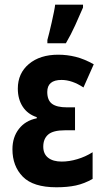

<svg xmlns="http://www.w3.org/2000/svg" viewBox="-20 -791 446 821"><path d="M300.8 -332V-233.9H257.8Q207 -233.9 186 -215.6Q165 -197.3 165 -164.1Q165 -132.8 185.8 -116.5Q206.5 -100.1 244.1 -100.1Q275.9 -100.1 310.5 -110.4Q345.2 -120.6 376 -140.1V-25.9Q340.8 -5.9 304.7 2Q268.6 9.8 221.2 9.8Q122.1 9.8 77.6 -35.4Q33.2 -80.6 33.2 -152.8Q33.2 -204.1 60.8 -239.7Q88.4 -275.4 137.2 -285.2V-290Q98.1 -302.7 77.1 -335Q56.2 -367.2 56.2 -412.1Q56.2 -477.5 103.5 -517.3Q150.9 -557.1 229 -557.1Q267.1 -557.1 304 -547.9Q340.8 -538.6 380.9 -516.1L336.9 -417Q288.1 -449.2 243.2 -449.2Q182.1 -449.2 182.1 -397.9Q182.1 -362.3 202.4 -347.2Q222.7 -332 266.1 -332ZM182.6 -606V-620.1Q185.5 -630.4 190.7 -651.1Q195.8 -671.9 201.2 -695.8Q206.5 -719.7 210.7 -740.2Q214.8 -760.7 215.8 -771H335V-758.8Q319.8 -723.1 301.5 -682.9Q283.2 -642.6 261.7 -606Z"/></svg>

Font: Open Sans Condensed
Style: Bold
Weight: 700
Width: 3
Designer: Monotype Design Team
Foundry: Monotype Imaging Inc.
Version: Version 3.003; ttfautohint (v1.8.4)